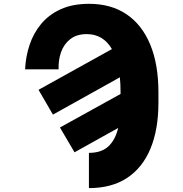

<svg xmlns="http://www.w3.org/2000/svg" viewBox="-20 -757 942 990"><path d="M289.1 -99.6 601.6 -272.5V-281.2Q601.6 -322.3 598.1 -358.4L252.9 -166L178.7 -293.9L557.1 -503.9Q512.2 -581.1 426.8 -581.1Q375.5 -581.1 342.5 -555.4Q309.6 -529.8 294.9 -488.3Q280.3 -446.8 282.2 -399.4H109.4Q112.3 -464.4 132.3 -524.9Q152.3 -585.4 191.9 -633.3Q231.4 -681.2 292.7 -709.2Q354 -737.3 439.5 -737.3Q552.2 -737.3 632.1 -683.6Q711.9 -629.9 754.4 -527.8Q796.9 -425.8 796.9 -280.3V-227.5Q796.9 -89.8 756.1 8.8Q715.3 107.4 635.7 160.2Q556.2 212.9 438.5 212.9V31.2Q502.4 31.2 538.3 -1.7Q574.2 -34.7 589.4 -97.2L364.3 28.3Z"/></svg>

Font: Inter Tight Black
Style: Regular
Weight: 900
Designer: Rasmus Andersson
Foundry: rsms
Version: Version 3.004; ttfautohint (v1.8.4.7-5d5b)